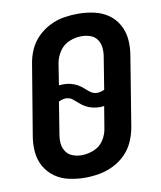

<svg xmlns="http://www.w3.org/2000/svg" viewBox="-84 -810 744 886"><g transform="rotate(-10 288.0 -367.5)"><path d="M244 8Q277 8 310.5 2Q344 -4 376 -19.5Q408 -35 433.5 -60.5Q459 -86 473 -118Q487 -150 493 -183L546 -508Q553 -547 550 -584.5Q547 -622 529.5 -654Q512 -686 482.5 -706.5Q453 -727 416 -735Q379 -743 341 -743Q308 -743 274.5 -737.5Q241 -732 209 -716Q177 -700 151.5 -674.5Q126 -649 112 -617Q98 -585 93 -552L39 -227Q32 -189 35 -151Q38 -113 55.5 -81.5Q73 -50 102.5 -29Q132 -8 169 0Q206 8 244 8ZM367 -368Q349 -368 335.5 -378Q322 -388 310 -399Q298 -410 283.5 -418Q269 -426 252.5 -430Q236 -434 218 -434Q208 -434 198 -433L214 -535Q219 -563 236.5 -589Q254 -615 282.5 -626.5Q311 -638 339 -638Q361 -638 381 -631Q401 -624 412.5 -607Q424 -590 426 -568.5Q428 -547 424 -525L400 -376Q392 -373 383.5 -370.5Q375 -368 367 -368ZM246 -97Q224 -97 204 -104.5Q184 -112 172.5 -129Q161 -146 159 -167Q157 -188 161 -210L185 -359Q193 -363 201.5 -365.5Q210 -368 218 -368Q236 -368 249.5 -357.5Q263 -347 275 -336Q287 -325 301.5 -317Q316 -309 333 -305Q350 -301 367 -301Q377 -301 387 -303L370 -201Q366 -172 349 -146Q332 -120 303 -108.5Q274 -97 246 -97Z"/></g></svg>

Font: Iosevka Sparkle Oblique
Style: Bold
Weight: 700
Italic angle: -9°
Designer: Belleve Invis
Foundry: Belleve Invis
Version: Version 4.5.0; ttfautohint (v1.8.3)